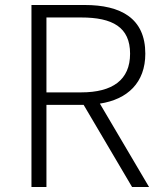

<svg xmlns="http://www.w3.org/2000/svg" viewBox="-20 -749 648 769"><path d="M166 -679H305C431 -679 501 -640 501 -534C501 -429 431 -379 305 -379H166ZM577 0 380 -334C491 -351 562 -418 562 -534C562 -676 464 -729 319 -729H106V0H166V-329H315L509 0Z"/></svg>

Font: Noto Sans Japanese Light
Style: Regular
Weight: 300
Designer: Ryoko NISHIZUKA (kana & ideographs); Paul D. Hunt (Latin, Greek & Cyrillic); Wenlong ZHANG (bopomofo); Sandoll Communica
Foundry: Adobe Systems Incorporated
Version: Version 1.000;PS 1;hotconv 1.0.78;makeotf.lib2.5.61930